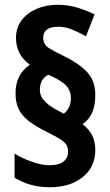

<svg xmlns="http://www.w3.org/2000/svg" viewBox="-20 -780 460 804"><path d="M45 -390Q45 -468 105 -509Q47 -551 47 -621Q47 -664 70.5 -695Q94 -726 133.5 -743Q173 -760 222 -760Q262 -760 299 -749.5Q336 -739 376 -720L340 -628Q310 -645 281 -656.5Q252 -668 225 -668Q161 -668 161 -622Q161 -594 184.5 -579Q208 -564 246 -546Q305 -518 342 -481Q379 -444 379 -383Q379 -341 367 -311Q355 -281 326 -260Q354 -238 366.5 -212Q379 -186 379 -153Q379 -80 326 -38Q273 4 190 4Q145 4 108 -6.5Q71 -17 41 -36V-137Q72 -117 114 -102.5Q156 -88 186 -88Q227 -88 246 -103.5Q265 -119 265 -144Q265 -162 258 -173.5Q251 -185 232.5 -197Q214 -209 177 -227Q129 -251 100 -273.5Q71 -296 58 -323.5Q45 -351 45 -390ZM147 -403Q147 -376 168.5 -354.5Q190 -333 230 -313L247 -304Q277 -328 277 -369Q277 -399 258 -420.5Q239 -442 183 -467Q147 -450 147 -403Z"/></svg>

Font: Noto Sans Gujarati Condensed
Style: Bold
Weight: 700
Width: 3
Designer: Jelle Bosma - Monotype Design Team, Universal Thirst
Foundry: Monotype Imaging Inc.
Version: Version 2.106; ttfautohint (v1.8.4.7-5d5b)